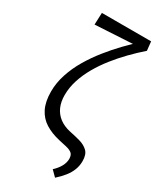

<svg xmlns="http://www.w3.org/2000/svg" viewBox="-226 -781 867 1047"><g transform="rotate(30 207.5 -258.0)"><path d="M315 195 281 161Q305 139 318 115Q331 91 331 68Q331 43 317.5 32.5Q304 22 281 17Q258 12 232 6Q180 -6 141.5 -30Q103 -54 82 -96Q61 -138 61 -202Q61 -256 79 -311Q97 -366 127.5 -417.5Q158 -469 196 -516.5Q234 -564 273.5 -605Q313 -646 350 -678L402 -654Q362 -619 323.5 -579.5Q285 -540 251 -497Q217 -454 191 -408.5Q165 -363 150 -316Q135 -269 135 -222Q135 -180 149 -148Q163 -116 191 -94.5Q219 -73 260 -64Q295 -57 327 -48Q359 -39 379.5 -19.5Q400 0 400 42Q400 71 390 97Q380 123 361 147Q342 171 315 195ZM84 -636 87 -711H397L403 -654Z"/></g></svg>

Font: Ysabeau Office Medium
Style: Regular
Weight: 500
Designer: Christian Thalmann (Catharsis Fonts)
Version: Version 2.001;gftools[0.9.30]; featfreeze: tnum,lnum,ss02